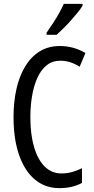

<svg xmlns="http://www.w3.org/2000/svg" viewBox="-20 -963 486 993"><path d="M292 -649Q251 -649 221.5 -625.5Q192 -602 173.5 -561Q155 -520 146 -467.5Q137 -415 137 -357Q137 -267 156.5 -201.5Q176 -136 212 -101Q248 -66 297 -66Q327 -66 353.5 -73.5Q380 -81 404 -93V-17Q380 -4 351 3Q322 10 287 10Q214 10 161 -34Q108 -78 79 -160.5Q50 -243 50 -358Q50 -434 64.5 -500.5Q79 -567 109 -617.5Q139 -668 184 -696.5Q229 -725 289 -725Q325 -725 358 -716Q391 -707 422 -689L392 -618Q370 -632 345 -640.5Q320 -649 292 -649ZM407 -934Q398 -918 381.5 -898Q365 -878 346 -856.5Q327 -835 307.5 -816Q288 -797 273 -783H221V-794Q240 -821 256.5 -846.5Q273 -872 286.5 -896.5Q300 -921 310 -943H407Z"/></svg>

Font: Noto Sans ExtraCondensed
Style: Regular
Weight: 400
Width: 2
Designer: Monotype Design Team
Foundry: Monotype Imaging Inc.
Version: Version 2.013